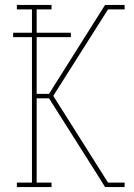

<svg xmlns="http://www.w3.org/2000/svg" viewBox="-20 -755 540 775"><path d="M48 0V-18H109V-605H33V-623H109V-717H48V-735H188V-717H128V-623H266V-605H128V-376H178L196 -405L404 -735H483V-717H416L195 -368L416 -18H483V0H404L378 -42L178 -358H128V-18H188V0Z"/></svg>

Font: Iosevka Slab Thin
Style: Regular
Weight: 100
Monospace: yes
Designer: Belleve Invis
Foundry: Belleve Invis
Version: Version 11.1.0; ttfautohint (v1.8.3)